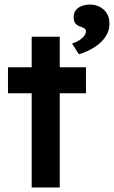

<svg xmlns="http://www.w3.org/2000/svg" viewBox="-20 -822 500 842"><path d="M119 0V-413H15V-527H119V-661H242V-527H357V-413H242V0ZM296 -631Q310 -635 324.5 -643.5Q339 -652 348 -663Q357 -674 357 -685Q357 -691 352.5 -695.5Q348 -700 336 -704Q317 -710 310 -720Q303 -730 303 -747Q303 -773 323 -787.5Q343 -802 374 -802Q410 -802 435 -779.5Q460 -757 460 -718Q460 -695 450.5 -675Q441 -655 423.5 -638Q406 -621 381 -607Q356 -593 326 -584Z"/></svg>

Font: Our Lexend Medium
Style: Regular
Weight: 500
Designer: Bonnie Shaver-Troup, Thomas Jockin
Foundry: Lexend
Version: Version 1.007